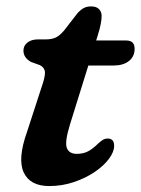

<svg xmlns="http://www.w3.org/2000/svg" viewBox="-20 -584 450 614"><path d="M108 -375.5 79 -386Q55 -399.5 55 -422Q55 -438 67.8 -448Q80.5 -458 101 -458H126.5Q145 -458 157.8 -463.8Q170.5 -469.5 185 -486.5L226 -539.5Q234 -549.5 244.8 -556.5Q255.5 -563.5 271.5 -563.5Q288 -563.5 296.5 -555Q305 -546.5 305 -533Q305 -510 292.5 -470.5L287.5 -454.5H384Q410.5 -454.5 410.5 -428Q410.5 -403 392.2 -388.8Q374 -374.5 343.5 -374.5H262.5L203.5 -185Q186.5 -129.5 193.8 -110.8Q201 -92 225.5 -92Q246 -92 261.5 -100Q277 -108 295.5 -126.5Q306 -135.5 311.5 -138.2Q317 -141 324.5 -141Q345 -141 345 -117.5Q345 -98.5 328.5 -76.2Q312 -54 283 -34.2Q254 -14.5 216.5 -1.8Q179 11 137.5 11Q76.5 11 56 -32.2Q35.5 -75.5 66.5 -162.5L113 -305.5Q124 -336.5 123.8 -351.8Q123.5 -367 108 -375.5Z"/></svg>

Font: Fraunces 9pt S100 SemiBold
Style: Italic
Weight: 600
Italic angle: -16°
Version: Version 1.000; ttfautohint (v1.8.3)